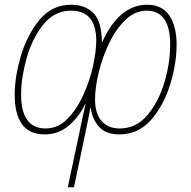

<svg xmlns="http://www.w3.org/2000/svg" viewBox="-20 -557 805 810"><path d="M601 -537Q482 -537 410 -377Q409 -467 374 -502Q339 -537 281 -537Q199 -537 146.5 -473Q94 -409 68 -320.5Q42 -232 42 -158Q42 10 168 10Q229 10 273 -29.5Q317 -69 339 -118H341Q329 -67 318 -12L266 233H292L341 0Q346 -24 351.5 -51Q357 -78 361 -101H363Q369 -55 397.5 -22.5Q426 10 483 10Q564 10 617.5 -51.5Q671 -113 698 -201Q725 -289 725 -369Q725 -447 694 -492Q663 -537 601 -537ZM599 -512Q698 -512 698 -368Q698 -293 674 -211Q650 -129 602.5 -72Q555 -15 484 -15Q437 -15 409 -46Q381 -77 381 -138Q381 -186 396 -249.5Q411 -313 439.5 -373Q468 -433 508.5 -472.5Q549 -512 599 -512ZM280 -512Q386 -512 386 -385Q386 -341 372.5 -279Q359 -217 331.5 -156.5Q304 -96 264.5 -55.5Q225 -15 172 -15Q69 -15 69 -159Q69 -228 92 -310.5Q115 -393 162 -452.5Q209 -512 280 -512Z"/></svg>

Font: Noto Sans UI SemiCondensed Thin
Style: Italic
Weight: 250
Width: 4
Italic angle: -12°
Designer: Monotype Design Team
Foundry: Monotype Imaging Inc.
Version: Version 1.901